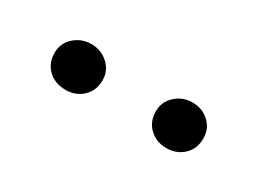

<svg xmlns="http://www.w3.org/2000/svg" viewBox="-23 -893 478 356"><g transform="rotate(30 216.0 -715.0)"><path d="M273.4 -715.8Q273.4 -736.3 288.6 -750Q303.7 -763.7 324.2 -763.7Q345.7 -763.7 360.4 -750Q375 -736.3 375 -715.8Q375 -693.4 360.4 -679.7Q345.7 -666 324.2 -666Q302.7 -666 288.1 -679.7Q273.4 -693.4 273.4 -715.8ZM108.4 -666Q85.9 -666 71.3 -679.7Q56.6 -693.4 56.6 -715.8Q56.6 -736.3 71.8 -750Q86.9 -763.7 108.4 -763.7Q128.9 -763.7 144 -750Q159.2 -736.3 159.2 -715.8Q159.2 -693.4 144.5 -679.7Q129.9 -666 108.4 -666Z"/></g></svg>

Font: GenYoMin TW TTF Light
Style: Regular
Weight: 300
Version: Version 1.300